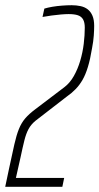

<svg xmlns="http://www.w3.org/2000/svg" viewBox="-48 -716 381 736"><path d="M-28 0 -13 -71Q-1 -127 7 -162.5Q15 -198 24.5 -221.5Q34 -245 48.5 -262Q63 -279 87 -297L199 -382Q220 -398 235 -424.5Q250 -451 259.5 -483Q269 -515 273 -548Q277 -581 277 -610Q277 -630 270.5 -641.5Q264 -653 250.5 -657.5Q237 -662 215 -662Q203 -662 185.5 -660.5Q168 -659 149.5 -656.5Q131 -654 115 -651L122 -683Q135 -687 152.5 -690Q170 -693 190 -694.5Q210 -696 227 -696Q245 -696 261 -692.5Q277 -689 288.5 -680Q300 -671 306.5 -655.5Q313 -640 313 -617Q313 -601 311.5 -579.5Q310 -558 305 -532Q298 -489 289 -459.5Q280 -430 268.5 -410Q257 -390 242 -374.5Q227 -359 207 -345L88 -253Q71 -239 61.5 -221.5Q52 -204 45.5 -178Q39 -152 31 -114L13 -34H198L191 0Z"/></svg>

Font: Saira UltraCondensed Thin
Style: Italic
Weight: 250
Width: 1
Italic angle: -12°
Designer: Hector Gatti with collaboration of the Omnibus-Type team
Foundry: Omnibus-Type
Version: Version 1.101